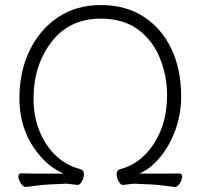

<svg xmlns="http://www.w3.org/2000/svg" viewBox="-20 -729 793 762"><path d="M245 0 176 3Q151 4 127 7.5Q103 11 84 13H82Q72 13 62.5 -2Q53 -17 53 -29Q53 -41 64 -41Q87 -40 116 -40H233Q181 -62 142 -107Q57 -203 57 -339Q57 -444 97 -527.5Q137 -611 209.5 -660Q282 -709 380.5 -709Q479 -709 550.5 -662.5Q622 -616 660.5 -534.5Q699 -453 699 -347Q699 -276 676 -213Q653 -150 615 -104.5Q577 -59 533 -40Q533 -40 635 -40Q675 -40 689 -40.5Q703 -41 703 -29Q703 -17 694 -2Q685 13 674 13H672Q653 11 629 7.5Q605 4 580 3L511 0L468 5Q459 5 451 -9Q443 -23 443 -38.5Q443 -54 458 -58Q512 -72 554 -113.5Q596 -155 619.5 -215.5Q643 -276 643 -352Q643 -428 614.5 -498.5Q586 -569 527.5 -612Q469 -655 380 -655Q255 -655 184 -562Q113 -469 113 -337Q113 -270 135.5 -212Q158 -154 199.5 -113.5Q241 -73 298 -58Q313 -54 313 -38.5Q313 -23 305 -9Q297 5 288 5Z"/></svg>

Font: LXGW WenKai Lite Light
Style: Regular
Weight: 300
Designer: LXGW / Fontworks Inc.
Foundry: LXGW / Fontworks Inc.
Version: Version 1.511; March 25, 2025